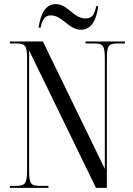

<svg xmlns="http://www.w3.org/2000/svg" viewBox="-20 -916 648 936"><path d="M375 -771C430 -771 451 -827 459 -886H449C441 -849 431 -826 397 -826C338 -826 311 -896 252 -896C197 -896 177 -839 168 -781H178C186 -819 197 -841 228 -841C285 -841 314 -771 375 -771ZM28 0H216V-10H171C129 -10 122 -23 122 -87V-670L448 0H501V-627C501 -691 508 -704 550 -704H589V-714H397V-704H442C483 -704 491 -692 491 -629V-93L189 -714H28V-704H62C104 -704 112 -692 112 -629V-87C112 -23 103 -10 59 -10H28Z"/></svg>

Font: Noto Serif Display ExtraCondensed
Style: Regular
Weight: 400
Width: 2
Designer: Monotype Design Team
Foundry: Monotype Imaging Inc.
Version: Version 2.009